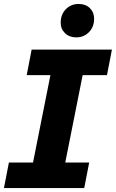

<svg xmlns="http://www.w3.org/2000/svg" viewBox="-35 -951 586 971"><path d="M383 -571 295 -129H416L391 0H-15L10 -129H132L220 -571H100L125 -700H531L506 -571ZM272 -836Q272 -878 298 -904.5Q324 -931 363 -931Q398 -931 419.5 -910Q441 -889 441 -856Q441 -815 415 -788.5Q389 -762 351 -762Q316 -762 294 -783Q272 -804 272 -836Z"/></svg>

Font: Montserrat Alternates
Style: Bold Italic
Weight: 700
Italic angle: -11.3°
Designer: Julieta Ulanovsky
Foundry: Julieta Ulanovsky
Version: Version 7.200